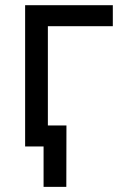

<svg xmlns="http://www.w3.org/2000/svg" viewBox="-20 -566 476 742"><path d="M416 -545.9V-464.8H165V0H77.1V-545.9ZM148.4 156.2V0H111.8V-81.1H236.8L236.3 156.2Z"/></svg>

Font: Inter Variable LoSnoCo
Style: Regular
Weight: 400
Designer: Rasmus Andersson
Foundry: rsms
Version: Version 4.000;git-a52131595; featfreeze: case,dlig,ss01,ss02